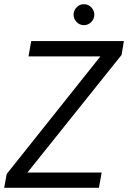

<svg xmlns="http://www.w3.org/2000/svg" viewBox="-20 -896 611 916"><path d="M0 0 12 -66 459 -627H116L129 -700H571L560 -634L111 -73H465L452 0ZM380 -776Q360 -776 345.5 -791Q331 -806 331 -826Q331 -846 345.5 -861Q360 -876 380 -876Q401 -876 415.5 -861Q430 -846 430 -826Q430 -806 415.5 -791Q401 -776 380 -776Z"/></svg>

Font: DM Sans Italic
Style: Regular
Weight: 400
Italic angle: -10°
Designer: Colophon Foundry, Jonny Pinhorn
Foundry: Colophon Foundry
Version: Version 4.004; ttfautohint (v1.8.4.7-5d5b)